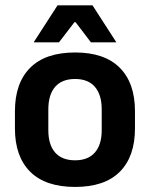

<svg xmlns="http://www.w3.org/2000/svg" viewBox="-20 -706 577 739"><path d="M269 13.5Q155 13.5 96.2 -45Q37.5 -103.5 37.5 -211.5V-278Q37.5 -386.5 96.2 -445.2Q155 -504 269 -504Q382.5 -504 441 -445.2Q499.5 -386.5 499.5 -278V-211.5Q499.5 -103.5 441.2 -45Q383 13.5 269 13.5ZM269 -89Q319 -89 345.2 -119Q371.5 -149 371.5 -205V-284.5Q371.5 -341.5 345.2 -371.8Q319 -402 269 -402Q218.5 -402 192.2 -371.8Q166 -341.5 166 -284.5V-205Q166 -149 192.2 -119Q218.5 -89 269 -89ZM201.5 -685.5H336L427 -544.5V-543H330L271 -620.5H266.5L207 -543H110.5V-544.5Z"/></svg>

Font: Anek Gujarati SemiBold
Style: Regular
Weight: 600
Designer: Mrunmayee Ghaisas (Gujarati), Yesha Goshar (Latin)
Foundry: Ek Type
Version: Version 1.003